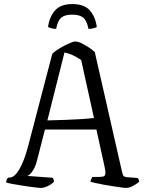

<svg xmlns="http://www.w3.org/2000/svg" viewBox="-20 -924 711 944"><path d="M182 0Q177 0 161.5 -1.5Q146 -3 125.5 -6Q105 -9 83 -12.5Q61 -16 41.5 -19.5Q22 -23 10 -27Q10 -34 13.5 -41.5Q17 -49 21 -51H28Q39 -51 51 -61Q63 -71 74.5 -90.5Q86 -110 97.5 -139.5Q109 -169 119 -208L237 -659Q245 -668 260 -678Q275 -688 293 -697.5Q311 -707 326.5 -713.5Q342 -720 350 -720Q363 -720 380.5 -711.5Q398 -703 416.5 -691Q435 -679 446 -668L580 -79Q583 -67 586 -61Q589 -55 603 -53L656 -49Q658 -47 660.5 -44.5Q663 -42 664 -30Q657 -24 646 -17Q635 -10 623.5 -5Q612 0 601 0Q593 0 575 -2.5Q557 -5 534.5 -8.5Q512 -12 490 -16Q468 -20 450.5 -24Q433 -28 425 -30Q425 -36 428.5 -43Q432 -50 434 -54H460Q478 -54 487 -56Q496 -58 498 -68.5Q500 -79 494 -105L454 -287H201L162 -135Q157 -113 148.5 -97Q140 -81 131.5 -71.5Q123 -62 115 -59L239 -50Q241 -48 243 -43Q245 -38 245 -30Q236 -21 225 -14.5Q214 -8 202.5 -4Q191 0 182 0ZM213 -332Q254 -333 298.5 -334.5Q343 -336 381.5 -338.5Q420 -341 442 -344L379 -629Q357 -644 337 -653Q317 -662 297 -666ZM335 -904Q394 -904 421.5 -873Q449 -842 456 -791Q450 -788 439.5 -785Q429 -782 415 -782Q407 -823 389 -837.5Q371 -852 335 -852Q299 -852 281.5 -837.5Q264 -823 256 -782Q243 -782 233 -785Q223 -788 216 -791Q223 -841 250.5 -872.5Q278 -904 335 -904Z"/></svg>

Font: Texturina Medium 12pt ExtraLight
Style: Regular
Weight: 250
Version: Version 1.002